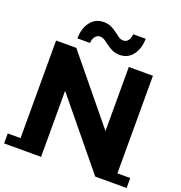

<svg xmlns="http://www.w3.org/2000/svg" viewBox="-161 -1047 1130 1196"><g transform="rotate(20 404.0 -448.5)"><path d="M602 13 178 -504H243V0H83V-700H217L630 -196H565V-700H725V13ZM-2 13V-53H243V13ZM604 13V-53H810V13ZM484 -751Q456 -751 435 -761Q414 -771 397 -784Q380 -797 365 -807Q350 -817 334 -817Q313 -817 300.5 -800.5Q288 -784 287 -758H203Q204 -825 236.5 -867.5Q269 -910 324 -910Q352 -910 373.5 -900Q395 -890 411.5 -877Q428 -864 443.5 -853.5Q459 -843 475 -843Q496 -843 508 -860Q520 -877 521 -901H604Q603 -836 571 -793.5Q539 -751 484 -751Z"/></g></svg>

Font: Montserrat Underline Thin
Style: Bold
Weight: 700
Version: Version 9.000